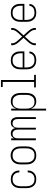

<svg xmlns="http://www.w3.org/2000/svg" viewBox="1505 -2280 990 4040"><g transform="rotate(-90 2000.0 -260.0)"><path d="M247 8Q221 8 195 2.5Q169 -3 146 -17Q123 -31 106 -51.5Q89 -72 79 -96.5Q69 -121 65 -147.5Q61 -174 61 -200V-320Q61 -346 65 -372.5Q69 -399 79 -423.5Q89 -448 106 -468.5Q123 -489 146 -503Q169 -517 195 -522.5Q221 -528 247 -528Q272 -528 296 -524Q320 -520 341.5 -509Q363 -498 381 -481Q399 -464 410.5 -443Q422 -422 427.5 -398Q433 -374 433 -350Q433 -349 433 -349Q433 -349 433 -348H393Q393 -348 393 -348.5Q393 -349 393 -349Q393 -378 383 -406Q373 -434 352.5 -454Q332 -474 304 -482.5Q276 -491 247 -491Q226 -491 205 -486.5Q184 -482 166 -470Q148 -458 135 -441Q122 -424 114.5 -404Q107 -384 104 -362.5Q101 -341 101 -320V-200Q101 -179 104 -157.5Q107 -136 114.5 -116Q122 -96 135 -79Q148 -62 166 -50Q184 -38 205 -33.5Q226 -29 247 -29Q276 -29 304 -37.5Q332 -46 352.5 -66Q373 -86 383 -114Q393 -142 393 -171Q393 -171 393 -171.5Q393 -172 393 -172H433Q433 -171 433 -171Q433 -171 433 -170Q433 -146 427.5 -122Q422 -98 410.5 -77Q399 -56 381 -39Q363 -22 341.5 -11Q320 0 296 4Q272 8 247 8Z M750 8Q723 8 697 2.5Q671 -3 648 -16.5Q625 -30 607.5 -50.5Q590 -71 579.5 -95.5Q569 -120 565 -146.5Q561 -173 561 -200V-320Q561 -347 565 -373.5Q569 -400 579.5 -424.5Q590 -449 607.5 -469.5Q625 -490 648 -503.5Q671 -517 697 -524Q723 -531 750 -531Q777 -531 803 -524Q829 -517 852 -503.5Q875 -490 892.5 -469.5Q910 -449 920.5 -424.5Q931 -400 935 -373.5Q939 -347 939 -320V-200Q939 -173 935 -146.5Q931 -120 920.5 -95.5Q910 -71 892.5 -50.5Q875 -30 852 -16.5Q829 -3 803 2.5Q777 8 750 8ZM750 -29Q772 -29 793 -33.5Q814 -38 832 -49.5Q850 -61 863.5 -78.5Q877 -96 885 -116Q893 -136 896 -157Q899 -178 899 -200V-320Q899 -342 896 -363.5Q893 -385 885 -405Q877 -425 863.5 -442.5Q850 -460 831 -471Q812 -482 791 -486.5Q770 -491 748 -491Q727 -491 706 -486Q685 -481 667 -469.5Q649 -458 636 -440.5Q623 -423 615 -403.5Q607 -384 604 -362.5Q601 -341 601 -320V-200Q601 -178 604 -157Q607 -136 615 -116Q623 -96 636.5 -78.5Q650 -61 668 -49.5Q686 -38 707.5 -33.5Q729 -29 750 -29Z M1069 0V-520H1109V-457Q1115 -473 1125.5 -486.5Q1136 -500 1150 -510Q1164 -520 1180.5 -524Q1197 -528 1214 -528Q1233 -528 1252.5 -522Q1272 -516 1287 -503.5Q1302 -491 1311.5 -473.5Q1321 -456 1326 -437Q1331 -456 1340.5 -473.5Q1350 -491 1364.5 -503.5Q1379 -516 1398.5 -522Q1418 -528 1437 -528Q1455 -528 1473 -523Q1491 -518 1505.5 -507.5Q1520 -497 1530 -481.5Q1540 -466 1546 -449Q1552 -432 1554 -414Q1556 -396 1556 -378V0H1516V-378Q1516 -399 1511.5 -419.5Q1507 -440 1495.5 -457Q1484 -474 1464.5 -482.5Q1445 -491 1424 -491Q1403 -491 1384 -482.5Q1365 -474 1353 -457Q1341 -440 1336.5 -419.5Q1332 -399 1332 -378V0H1293V-378Q1293 -399 1288.5 -419.5Q1284 -440 1272 -457Q1260 -474 1241 -482.5Q1222 -491 1201 -491Q1180 -491 1160.5 -482.5Q1141 -474 1129.5 -457Q1118 -440 1113.5 -419.5Q1109 -399 1109 -378V0Z M1694 215V-520H1734V-418Q1743 -442 1757.5 -463.5Q1772 -485 1792.5 -500Q1813 -515 1838 -521.5Q1863 -528 1889 -528Q1914 -528 1939.5 -522Q1965 -516 1986.5 -501.5Q2008 -487 2023.5 -466Q2039 -445 2048 -421Q2057 -397 2060.5 -371.5Q2064 -346 2064 -320V-200Q2064 -174 2060.5 -148.5Q2057 -123 2048 -99Q2039 -75 2023.5 -54Q2008 -33 1986.5 -18.5Q1965 -4 1939.5 2Q1914 8 1889 8Q1863 8 1838 1.5Q1813 -5 1792.5 -20Q1772 -35 1757.5 -56.5Q1743 -78 1734 -102V215ZM1876 -29Q1897 -29 1918.5 -33.5Q1940 -38 1958 -50Q1976 -62 1989 -79Q2002 -96 2010 -116Q2018 -136 2021 -157.5Q2024 -179 2024 -200V-320Q2024 -341 2021 -362.5Q2018 -384 2010 -404Q2002 -424 1989 -441Q1976 -458 1958 -470Q1940 -482 1918.5 -486.5Q1897 -491 1876 -491Q1855 -491 1834 -486Q1813 -481 1796 -469Q1779 -457 1766.5 -440Q1754 -423 1746.5 -403Q1739 -383 1736.5 -362Q1734 -341 1734 -320V-200Q1734 -179 1736.5 -158Q1739 -137 1746.5 -117Q1754 -97 1766.5 -80Q1779 -63 1796 -51Q1813 -39 1834 -34Q1855 -29 1876 -29Z M2181 0V-37H2296V-698H2189V-735H2336V-37H2444V0Z M2751 8Q2724 8 2698 2.5Q2672 -3 2648.5 -16.5Q2625 -30 2607.5 -50.5Q2590 -71 2579.5 -95.5Q2569 -120 2565 -146.5Q2561 -173 2561 -200V-320Q2561 -347 2565 -373.5Q2569 -400 2579.5 -424.5Q2590 -449 2607.5 -469.5Q2625 -490 2648 -503.5Q2671 -517 2697 -522.5Q2723 -528 2750 -528Q2777 -528 2803 -522.5Q2829 -517 2852 -503.5Q2875 -490 2892.5 -469.5Q2910 -449 2920.5 -424.5Q2931 -400 2935 -373.5Q2939 -347 2939 -320V-242H2601V-200Q2601 -178 2604 -156.5Q2607 -135 2615 -115Q2623 -95 2636.5 -78Q2650 -61 2668.5 -49.5Q2687 -38 2708.5 -33.5Q2730 -29 2751 -29Q2776 -29 2801.5 -34Q2827 -39 2848 -52.5Q2869 -66 2882.5 -88.5Q2896 -111 2897 -136H2937Q2936 -114 2928.5 -93Q2921 -72 2907.5 -55Q2894 -38 2876 -25Q2858 -12 2837.5 -5Q2817 2 2795 5Q2773 8 2751 8ZM2899 -278V-320Q2899 -342 2896 -363Q2893 -384 2885 -404Q2877 -424 2863.5 -441.5Q2850 -459 2832 -470.5Q2814 -482 2793 -486.5Q2772 -491 2750 -491Q2728 -491 2707 -486.5Q2686 -482 2668 -470.5Q2650 -459 2636.5 -441.5Q2623 -424 2615 -404Q2607 -384 2604 -363Q2601 -342 2601 -320V-278Z M3069 0V-26Q3069 -46 3075.5 -65Q3082 -84 3091.5 -101.5Q3101 -119 3113 -135Q3125 -151 3139 -166L3224 -260L3139 -354Q3125 -369 3113 -385Q3101 -401 3091.5 -418.5Q3082 -436 3075.5 -455Q3069 -474 3069 -494V-520H3109V-494Q3109 -477 3114.5 -461.5Q3120 -446 3128.5 -431.5Q3137 -417 3147 -404Q3157 -391 3168 -379L3250 -289L3332 -379Q3343 -391 3353 -404Q3363 -417 3371.5 -431.5Q3380 -446 3385.5 -461.5Q3391 -477 3391 -494V-520H3431V-494Q3431 -474 3424.5 -455Q3418 -436 3408.5 -418.5Q3399 -401 3387 -385Q3375 -369 3361 -354L3276 -260L3361 -166Q3375 -151 3387 -135Q3399 -119 3408.5 -101.5Q3418 -84 3424.5 -65Q3431 -46 3431 -26V0H3391V-26Q3391 -43 3385.5 -58.5Q3380 -74 3371.5 -88.5Q3363 -103 3353 -116Q3343 -129 3332 -141L3250 -231L3168 -141Q3157 -129 3147 -116Q3137 -103 3128.5 -88.5Q3120 -74 3114.5 -58.5Q3109 -43 3109 -26V0Z M3751 8Q3724 8 3698 2.5Q3672 -3 3648.5 -16.5Q3625 -30 3607.5 -50.5Q3590 -71 3579.5 -95.5Q3569 -120 3565 -146.5Q3561 -173 3561 -200V-320Q3561 -347 3565 -373.5Q3569 -400 3579.5 -424.5Q3590 -449 3607.5 -469.5Q3625 -490 3648 -503.5Q3671 -517 3697 -522.5Q3723 -528 3750 -528Q3777 -528 3803 -522.5Q3829 -517 3852 -503.5Q3875 -490 3892.5 -469.5Q3910 -449 3920.5 -424.5Q3931 -400 3935 -373.5Q3939 -347 3939 -320V-242H3601V-200Q3601 -178 3604 -156.5Q3607 -135 3615 -115Q3623 -95 3636.5 -78Q3650 -61 3668.5 -49.5Q3687 -38 3708.5 -33.5Q3730 -29 3751 -29Q3776 -29 3801.5 -34Q3827 -39 3848 -52.5Q3869 -66 3882.5 -88.5Q3896 -111 3897 -136H3937Q3936 -114 3928.5 -93Q3921 -72 3907.5 -55Q3894 -38 3876 -25Q3858 -12 3837.5 -5Q3817 2 3795 5Q3773 8 3751 8ZM3899 -278V-320Q3899 -342 3896 -363Q3893 -384 3885 -404Q3877 -424 3863.5 -441.5Q3850 -459 3832 -470.5Q3814 -482 3793 -486.5Q3772 -491 3750 -491Q3728 -491 3707 -486.5Q3686 -482 3668 -470.5Q3650 -459 3636.5 -441.5Q3623 -424 3615 -404Q3607 -384 3604 -363Q3601 -342 3601 -320V-278Z"/></g></svg>

Font: Zed Sans Extralight
Style: Regular
Weight: 200
Designer: Belleve Invis
Foundry: Belleve Invis
Version: Version 1.0.0; ttfautohint (v1.8.4)